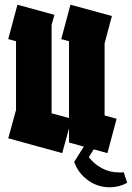

<svg xmlns="http://www.w3.org/2000/svg" viewBox="-20 -650 560 815"><path d="M244 0 15 -63 48 -183V-475L15 -484L54 -630L211 -587L199 -544V-169L273 -149V-475L240 -484L279 -630L455 -582L424 -466V-160L475 -146L436 0L273 -45V-46V-105ZM505 81 520 126Q485 145 446 145Q394 145 352.5 114.5Q311 84 295 37L351 -52L386 -29L357 17Q379 46 412.5 64Q446 82 486 82Q491 82 496 82Q501 82 505 81Z"/></svg>

Font: Blaka
Style: Regular
Weight: 400
Designer: Mohamed Gaber
Foundry: Kief Type Foundry
Version: Version 1.003; ttfautohint (v1.8.4.7-5d5b)